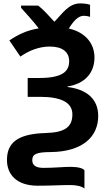

<svg xmlns="http://www.w3.org/2000/svg" viewBox="-20 -885 641 1130"><path d="M452 -865C383 -865 346 -803 300 -757C268 -792 233 -831 205 -852H104V-839C129 -811 177 -759 208 -718C138 -707 86 -681 35 -647L100 -552C150 -587 209 -611 273 -611C349 -611 387 -578 387 -525C387 -464 347 -426 210 -426H143V-315H217C335 -315 406 -284 406 -212C406 -136 360 -105 247 -102C73 -97 21 -37 21 57C21 141 77 208 202 208C281 208 338 204 394 204C430 204 465 212 477 225V117C467 105 440 97 394 97C350 97 303 103 235 103C186 103 170 84 170 58C170 25 189 10 278 10C464 8 558 -78 558 -203C558 -298 495 -359 377 -373V-376C474 -391 536 -451 536 -547C536 -631 480 -696 385 -717C412 -761 441 -792 472 -792C487 -792 502 -789 510 -786V-857C501 -860 482 -865 452 -865Z"/></svg>

Font: Noto Sans Display
Style: Bold
Weight: 700
Designer: Monotype Design Team
Foundry: Monotype Imaging Inc.
Version: Version 1.900